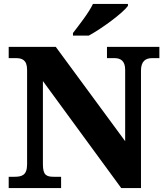

<svg xmlns="http://www.w3.org/2000/svg" viewBox="-20 -951 838 971"><path d="M349 -784V-771H429C496 -807 602 -886 627 -921V-931H450C429 -886 378 -822 349 -784ZM24 0H289V-57H252C215 -57 197 -65 197 -120V-541L593 0H693V-594C693 -641 716 -657 749 -657H786V-714H521V-657H559C589 -657 613 -644 613 -598V-237L262 -714H24V-657H61C90 -657 117 -649 117 -598V-120C117 -65 91 -57 53 -57H24Z"/></svg>

Font: Noto Serif Malayalam ExtraBold
Style: Regular
Weight: 800
Designer: Indian type Foundry, Jelle Bosma, Monotype Design Team
Foundry: Monotype Imaging Inc.
Version: Version 2.104